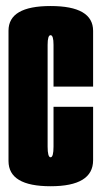

<svg xmlns="http://www.w3.org/2000/svg" viewBox="-20 -626 346 650"><path d="M151.2 4.5Q8.8 4.5 8.8 -80.9Q8.8 -166.4 8.8 -298.6Q8.8 -438.9 8.8 -522.2Q8.8 -605.6 151.2 -605.6Q295.2 -605.6 295.2 -521.5Q295.2 -437.4 295.2 -332.9H161.2Q161.2 -441.5 161.2 -474.2Q161.2 -506.9 151.2 -506.9Q141.2 -506.9 141.2 -474.2Q141.2 -441.5 141.2 -298.6Q141.2 -166.4 141.2 -129.9Q141.2 -93.5 151.2 -93.5Q161.2 -93.5 161.2 -129.9Q161.2 -166.4 161.2 -264.4H295.2Q295.2 -171.6 295.2 -83.6Q295.2 4.5 151.2 4.5Z"/></svg>

Font: Anybody UltraCondensed Thin
Style: Regular
Weight: 100
Width: 1
Designer: Tyler Finck
Foundry: Etcetera Type Company
Version: Version 1.110